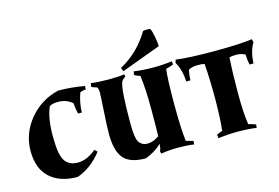

<svg xmlns="http://www.w3.org/2000/svg" viewBox="-101 -1004 1799 1237"><g transform="rotate(-15 798.5 -386.0)"><path d="M427 -126 444 -109Q372 -17 278 15Q161 15 94.5 -46Q28 -107 28 -223.5Q28 -340 104 -433Q180 -526 300 -555Q386 -555 475 -539L474 -516Q457 -516 436 -508Q413 -447 411 -379H386Q377 -414 375 -450Q338 -485 279 -485Q240 -485 222 -471Q191 -399 191 -281Q191 -156 218 -116Q245 -74 305 -74Q365 -74 427 -126Z M1009 -511Q1000 -446 1000 -277.5Q1000 -109 1011 -29Q1034 -24 1059 -16L1057 7Q1013 0 952 0Q891 0 837 9L833 -7Q840 -19 844 -55Q801 -13 734 13Q628 13 586 -37.5Q544 -88 544 -200Q544 -248 550.5 -350.5Q557 -453 557 -473Q557 -493 550 -509Q525 -516 512 -523L516 -547Q566 -540 632.5 -540Q699 -540 739 -546L742 -530Q722 -519 714 -502Q695 -460 695 -230Q695 -132 713 -105Q732 -76 770 -76Q808 -76 847 -104Q849 -154 849 -286.5Q849 -419 837 -509Q815 -516 799 -525L802 -549Q862 -540 931 -540Q1000 -540 1057 -548L1059 -526Q1039 -517 1011 -511ZM928 -784Q937 -787 953.5 -787Q970 -787 976 -785Q985 -770 992.5 -730.5Q1000 -691 1001 -664L739 -567L729 -591Q854 -659 928 -784Z M1254 -31Q1264 -114 1264 -247.5Q1264 -381 1256 -477Q1240 -481 1208 -481Q1176 -481 1149 -467Q1141 -430 1141 -398H1113Q1109 -480 1077 -531L1083 -552Q1165 -540 1337 -540Q1509 -540 1591 -552L1597 -531Q1565 -480 1561 -398H1535Q1527 -435 1527 -467Q1500 -481 1468.5 -481Q1437 -481 1422 -476Q1415 -366 1415 -239.5Q1415 -113 1427 -29H1428Q1456 -23 1476 -14L1474 8Q1417 0 1348 0Q1279 0 1219 9L1216 -15Q1232 -24 1254 -31Z"/></g></svg>

Font: Almendra SC
Style: Bold
Weight: 700
Designer: Ana Sanfelippo
Foundry: Ana Sanfelippo
Version: Version 1.003